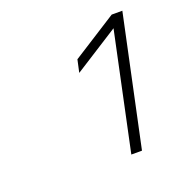

<svg xmlns="http://www.w3.org/2000/svg" viewBox="-73 -763 430 457"><g transform="rotate(-20 141.5 -534.5)"><path d="M249 -667 136 -595 143 -627 256 -699H283L213 -370H186Z"/></g></svg>

Font: Prompt Thin
Style: Italic
Weight: 250
Italic angle: -12°
Designer: Katatrad Team
Foundry: CadsonDemak
Version: Version 1.001